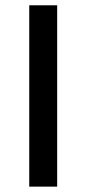

<svg xmlns="http://www.w3.org/2000/svg" viewBox="-20 -695 322 715"><path d="M88.9 0V-675.3H192.9V0Z"/></svg>

Font: Akatab SemiBold
Style: Regular
Weight: 600
Designer: SIL Global
Foundry: SIL Global
Version: Version 4.100